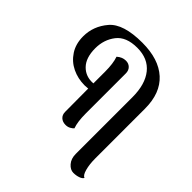

<svg xmlns="http://www.w3.org/2000/svg" viewBox="-237 -873 1232 1232"><g transform="rotate(45 379.5 -257.0)"><path d="M699 167Q693 180 671.5 187.5Q650 195 625 195Q597 195 573.5 168Q550 141 550 98V-416Q550 -533 498 -598Q446 -663 348 -663Q248 -663 203.5 -605.5Q159 -548 159 -470Q159 -384 201.5 -340.5Q244 -297 310 -302V-409Q310 -482 294 -528Q322 -553 355 -553Q380 -553 396 -537Q412 -521 412 -494V-131Q412 -56 428 -12Q420 -3 405.5 5Q391 13 372 13Q345 13 328 -2.5Q311 -18 311 -45L310 -255Q290 -253 279 -253Q218 -253 166 -278Q114 -303 82 -352Q50 -401 50 -469Q50 -562 113 -635.5Q176 -709 348 -709Q497 -709 578 -635.5Q659 -562 659 -421V29Q659 83 670 123Q681 163 699 167Z"/></g></svg>

Font: Arima Madurai
Style: Bold
Weight: 700
Designer: Joana Correia and Natanael Gama
Foundry: NDISCOVER
Version: Version 1.019